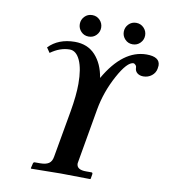

<svg xmlns="http://www.w3.org/2000/svg" viewBox="-88 -879 845 955"><g transform="rotate(10 334.5 -401.5)"><path d="M235.8 -77.1 277.8 -314.9Q292 -397 292 -455.1Q292 -531.2 272.5 -573.7Q252.9 -616.2 220.2 -616.2Q171.4 -616.2 124 -582L106.9 -606.9Q155.8 -657.7 238.8 -658.2Q303.7 -658.2 342.8 -615.7Q381.8 -573.2 393.1 -502.9Q481.9 -657.7 601.1 -658.2Q668.9 -658.2 668.9 -613.8Q668.9 -609.9 667 -598.1Q663.1 -576.2 645 -562Q627 -547.9 603 -547.9Q584 -547.9 572 -557.9Q560.1 -567.9 560.1 -585Q560.1 -592.8 554 -598.4Q547.9 -604 544.9 -604Q512.7 -604 467.3 -520.5Q421.9 -437 405.8 -346.2L358.9 -77.1Q356.9 -69.3 356.9 -64.9Q356.9 -32.7 405.8 -33.2H432.1Q439.5 -33.2 438 -23.9L434.1 -1L432.1 1Q318.4 -1 283.2 -1L133.8 1L131.8 -1L137.2 -23.9Q138.2 -32.7 146 -33.2H172.9Q201.7 -33.2 216.8 -43.2Q231.9 -53.2 235.8 -77.1ZM262.5 -711.9Q247.1 -728 247.1 -750Q247.1 -772 262.5 -788.1Q277.8 -804.2 301 -804.2Q324.2 -804.2 339.6 -788.1Q355 -772 355 -750Q355 -728 339.6 -711.9Q324.2 -695.8 301 -695.8Q277.8 -695.8 262.5 -711.9ZM484.6 -711.9Q469.2 -728 469.2 -750Q469.2 -772 484.6 -788.1Q500 -804.2 522.9 -804.2Q545.9 -804.2 561.5 -788.1Q577.1 -772 577.1 -750Q577.1 -728 561.5 -711.9Q545.9 -695.8 522.9 -695.8Q500 -695.8 484.6 -711.9Z"/></g></svg>

Font: Linux Libertine O
Style: Semibold Italic
Weight: 600
Italic angle: -11.5°
Designer: Philipp H. Poll
Foundry: Philipp H. Poll
Version: Version 5.1.2